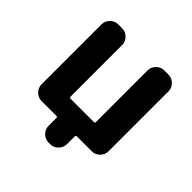

<svg xmlns="http://www.w3.org/2000/svg" viewBox="-169 -689 930 930"><g transform="rotate(45 295.5 -224.0)"><path d="M470.7 -545.9Q494.1 -545.9 511.2 -528.8Q528.3 -511.7 528.3 -488.3V-78.1Q528.3 -54.7 511.2 -37.6Q494.1 -20.5 470.7 -20.5H369.1Q361.3 -20.5 361.3 -13.7V40Q361.3 63.5 344.2 80.6Q327.1 97.7 303.7 97.7H293Q269.5 97.7 252.4 80.6Q235.4 63.5 235.4 40V-13.7Q235.4 -20.5 228.5 -20.5H127Q103.5 -20.5 86.4 -37.6Q69.3 -54.7 69.3 -78.1V-488.3Q69.3 -511.7 86.4 -528.8Q103.5 -545.9 127 -545.9H153.3Q176.8 -545.9 193.8 -528.8Q210.9 -511.7 210.9 -488.3V-134.8Q210.9 -127.9 218.8 -127.9H377Q384.8 -127.9 384.8 -134.8V-488.3Q384.8 -511.7 401.9 -528.8Q418.9 -545.9 442.4 -545.9Z"/></g></svg>

Font: Gen Jyuu Gothic Bold
Style: Bold
Weight: 700
Designer: [Source Han Sans]
Ryoko NISHIZUKA  (kana & ideographs); Paul D. Hunt (Latin, Greek & Cyrillic); Wenlong ZHANG  (bopomofo
Version: Version 1.002.20150607